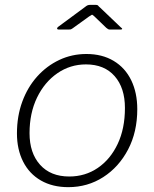

<svg xmlns="http://www.w3.org/2000/svg" viewBox="-20 -763 638 793"><path d="M262 10Q197 10 149 -17.5Q101 -45 75.5 -95.5Q50 -146 50 -212Q50 -283 72 -343Q94 -403 133.5 -447Q173 -491 225 -515.5Q277 -540 337 -540Q402 -540 449.5 -511.5Q497 -483 522 -431.5Q547 -380 547 -312Q547 -218 509 -145.5Q471 -73 406.5 -31.5Q342 10 262 10ZM266 -34Q332 -34 384 -69.5Q436 -105 466 -168.5Q496 -232 496 -317Q496 -400 453.5 -448.5Q411 -497 335 -497Q270 -497 217 -460.5Q164 -424 133 -360Q102 -296 102 -213Q102 -131 145.5 -82.5Q189 -34 266 -34ZM419 -648 368 -697Q361 -703 359.5 -702Q358 -701 348 -695L280 -646Q274 -642 271.5 -641.5Q269 -641 263 -641H222Q217 -641 216 -644.5Q215 -648 220 -652L331 -734Q337 -739 341.5 -741Q346 -743 354 -743H376Q383 -743 386 -739Q389 -735 392 -733L479 -650Q485 -646 484.5 -643.5Q484 -641 478 -641H433Q429 -641 426 -643Q423 -645 419 -648Z"/></svg>

Font: Libre Franklin Thin ExtraLight
Style: Italic
Weight: 250
Italic angle: -8°
Version: Version 3.000